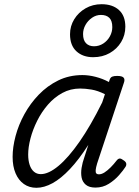

<svg xmlns="http://www.w3.org/2000/svg" viewBox="-20 -876 663 913"><path d="M153 17Q119 17 93.5 -1Q68 -19 54 -52Q40 -85 40 -130Q40 -176 54 -229Q68 -282 96 -333Q124 -384 164.5 -426Q205 -468 257 -493.5Q309 -519 372 -519Q402 -519 435 -510.5Q468 -502 498 -486L501 -496Q505 -508 513.5 -511.5Q522 -515 537 -515Q561 -515 568 -506.5Q575 -498 569 -482L442 -99Q436 -79 435 -67.5Q434 -56 438 -51.5Q442 -47 450 -47Q463 -47 477 -56Q491 -65 506 -80Q521 -95 534 -112Q541 -121 548 -122Q555 -123 564 -116Q578 -108 580 -99.5Q582 -91 577 -83Q567 -67 546.5 -43.5Q526 -20 497.5 -2Q469 16 434 16Q404 16 388 2.5Q372 -11 368 -32Q364 -53 368 -78Q372 -103 381 -128Q386 -143 390.5 -157.5Q395 -172 400 -187Q355 -117 312.5 -72Q270 -27 230 -5Q190 17 153 17ZM114 -141Q114 -113 121 -92Q128 -71 141.5 -59.5Q155 -48 174 -48Q211 -48 258 -87Q305 -126 358 -202Q411 -278 466 -389L479 -428Q445 -445 415.5 -450Q386 -455 361 -455Q315 -455 276.5 -434Q238 -413 208 -378.5Q178 -344 157 -302Q136 -260 125 -218Q114 -176 114 -141ZM423 -604Q374 -604 343.5 -632Q313 -660 313 -713Q313 -752 333 -784.5Q353 -817 387 -836.5Q421 -856 463 -856Q515 -856 545.5 -828.5Q576 -801 576 -749Q576 -709 556 -676Q536 -643 501.5 -623.5Q467 -604 423 -604ZM427 -656Q451 -656 471 -669Q491 -682 502.5 -703Q514 -724 514 -747Q514 -777 500 -791Q486 -805 460 -805Q437 -805 417.5 -791.5Q398 -778 386.5 -757.5Q375 -737 375 -714Q375 -685 389 -670.5Q403 -656 427 -656Z"/></svg>

Font: Playwrite US Trad Light
Style: Regular
Weight: 300
Designer: Veronika Burian, José Scaglione
Foundry: TypeTogether
Version: Version 1.003